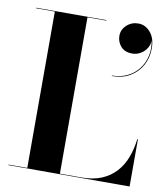

<svg xmlns="http://www.w3.org/2000/svg" viewBox="-84 -831 783 901"><g transform="rotate(10 307.0 -380.0)"><path d="M17 0V-2.5H106.5V-747.5H17V-750H351.5V-747.5H262V-2.5H364Q419.5 -2.5 459.8 -19.2Q500 -36 527.5 -66Q555 -96 570.5 -136.8Q586 -177.5 591.5 -225H594.5V0ZM422.5 -496V-498.5Q462.5 -498.5 494.8 -514Q527 -529.5 548.2 -556.8Q569.5 -584 577.5 -620Q585.5 -656 576.5 -696H577Q578.5 -676 567.8 -657.5Q557 -639 538.2 -627.8Q519.5 -616.5 498 -616.5Q462.5 -616.5 443.5 -638Q424.5 -659.5 424.5 -688.5Q424.5 -718 447.5 -739.2Q470.5 -760.5 503 -760.5Q536 -760.5 560.2 -732.5Q584.5 -704.5 584.5 -656Q584.5 -612 565 -575.8Q545.5 -539.5 509.2 -517.8Q473 -496 422.5 -496Z"/></g></svg>

Font: Bodoni Moda 72pt
Style: Bold
Weight: 700
Designer: Owen Earl
Foundry: indestructible type
Version: Version 2.004